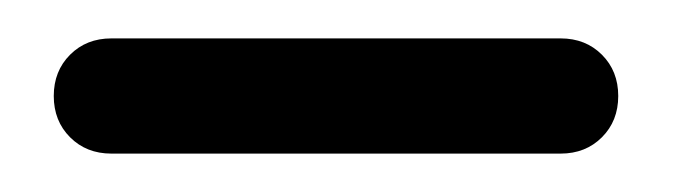

<svg xmlns="http://www.w3.org/2000/svg" viewBox="-20 -668 352 100"><path d="M302 -618Q302 -605 293.5 -596.5Q285 -588 272 -588H38Q25 -588 16.5 -596.5Q8 -605 8 -618Q8 -631 16.5 -639.5Q25 -648 38 -648H272Q285 -648 293.5 -639.5Q302 -631 302 -618Z"/></svg>

Font: Varela Round
Style: Regular
Weight: 400
Designer: Joe Prince
Foundry: Joe Prince
Version: Version 1.000